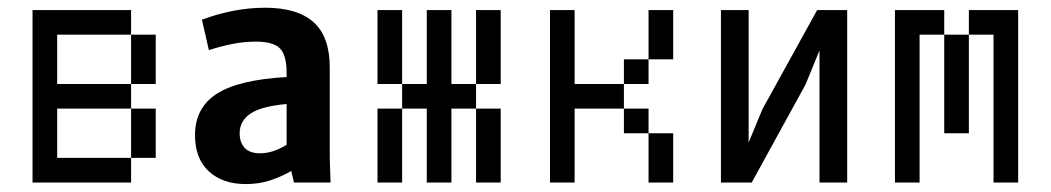

<svg xmlns="http://www.w3.org/2000/svg" viewBox="-20 -463 2665 487"><path d="M125 -437.5V-375H62.5V-437.5ZM125 -375V-312.5H62.5V-375ZM187.5 -62.5V0H125V-62.5ZM125 -62.5V0H62.5V-62.5ZM125 -125V-62.5H62.5V-125ZM125 -187.5V-125H62.5V-187.5ZM125 -250V-187.5H62.5V-250ZM125 -312.5V-250H62.5V-312.5ZM250 -62.5V0H187.5V-62.5ZM312.5 -62.5V0H250V-62.5ZM375 -125V-62.5H312.5V-125ZM187.5 -437.5V-375H125V-437.5ZM250 -437.5V-375H187.5V-437.5ZM312.5 -437.5V-375H250V-437.5ZM375 -375V-312.5H312.5V-375ZM375 -312.5V-250H312.5V-312.5ZM375 -187.5V-125H312.5V-187.5ZM187.5 -250V-187.5H125V-250ZM250 -250V-187.5H187.5V-250ZM312.5 -250V-187.5H250V-250Z M603.5 3.9Q544.9 3.9 509.8 -28.3Q474.6 -60.5 474.6 -120.1Q474.6 -189.5 529.8 -225.1Q585 -260.7 707 -267.6V-278.3Q707 -323.2 689.9 -340.3Q672.9 -357.4 628.9 -357.4Q599.6 -357.4 569.8 -351.6Q540 -345.7 509.8 -335.9L492.2 -413.1Q574.2 -443.4 652.3 -443.4Q734.4 -443.4 775.4 -406.7Q816.4 -370.1 816.4 -292V-62.5L818.4 0H725.6L718.8 -29.3Q691.4 -13.7 663.6 -4.9Q635.7 3.9 603.5 3.9ZM639.6 -74.2Q655.3 -74.2 671.4 -79.1Q687.5 -84 707 -95.7V-199.2Q642.6 -193.4 615.2 -174.8Q587.9 -156.2 587.9 -125Q587.9 -101.6 600.6 -87.9Q613.3 -74.2 639.6 -74.2Z M1125 -437.5V-375H1062.5V-437.5ZM1125 -375V-312.5H1062.5V-375ZM1125 -312.5V-250H1062.5V-312.5ZM1125 -250V-187.5H1062.5V-250ZM1125 -187.5V-125H1062.5V-187.5ZM1125 -125V-62.5H1062.5V-125ZM1125 -62.5V0H1062.5V-62.5ZM1250 -62.5V0H1187.5V-62.5ZM1250 -125V-62.5H1187.5V-125ZM1250 -187.5V-125H1187.5V-187.5ZM1000 -187.5V-125H937.5V-187.5ZM1000 -125V-62.5H937.5V-125ZM1000 -62.5V0H937.5V-62.5ZM1250 -437.5V-375H1187.5V-437.5ZM1250 -375V-312.5H1187.5V-375ZM1000 -375V-312.5H937.5V-375ZM1000 -437.5V-375H937.5V-437.5ZM1062.5 -250V-187.5H1000V-250ZM1000 -312.5V-250H937.5V-312.5ZM1250 -312.5V-250H1187.5V-312.5ZM1187.5 -250V-187.5H1125V-250Z M1437.5 -437.5V-375H1375V-437.5ZM1437.5 -375V-312.5H1375V-375ZM1437.5 -312.5V-250H1375V-312.5ZM1437.5 -250V-187.5H1375V-250ZM1437.5 -187.5V-125H1375V-187.5ZM1437.5 -125V-62.5H1375V-125ZM1437.5 -62.5V0H1375V-62.5ZM1625 -187.5V-125H1562.5V-187.5ZM1687.5 -125V-62.5H1625V-125ZM1687.5 -62.5V0H1625V-62.5ZM1625 -312.5V-250H1562.5V-312.5ZM1687.5 -375V-312.5H1625V-375ZM1687.5 -437.5V-375H1625V-437.5ZM1500 -250V-187.5H1437.5V-250ZM1562.5 -250V-187.5H1500V-250Z M1808.6 -437.5H1878.9V-101.6L1914.1 -186.5L2052.7 -437.5H2128.9V0H2058.6V-335L2023.4 -249L1886.7 0H1808.6Z M2312.5 -437.5V-375H2250V-437.5ZM2312.5 -375V-312.5H2250V-375ZM2312.5 -312.5V-250H2250V-312.5ZM2312.5 -250V-187.5H2250V-250ZM2312.5 -187.5V-125H2250V-187.5ZM2312.5 -125V-62.5H2250V-125ZM2312.5 -62.5V0H2250V-62.5ZM2562.5 -62.5V0H2500V-62.5ZM2562.5 -125V-62.5H2500V-125ZM2562.5 -187.5V-125H2500V-187.5ZM2562.5 -250V-187.5H2500V-250ZM2562.5 -312.5V-250H2500V-312.5ZM2562.5 -375V-312.5H2500V-375ZM2562.5 -437.5V-375H2500V-437.5ZM2375 -437.5V-375H2312.5V-437.5ZM2500 -437.5V-375H2437.5V-437.5ZM2437.5 -375V-312.5H2375V-375ZM2437.5 -312.5V-250H2375V-312.5ZM2437.5 -250V-187.5H2375V-250ZM2437.5 -187.5V-125H2375V-187.5Z"/></svg>

Font: Sudo Variable
Style: Regular
Weight: 400
Monospace: yes
Designer: Jens Kutilek
Foundry: Jens Kutilek
Version: Version 0.040